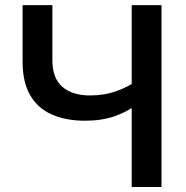

<svg xmlns="http://www.w3.org/2000/svg" viewBox="-20 -748 744 768"><path d="M320.3 -265.1Q244.1 -265.1 187.7 -289.8Q131.3 -314.5 100.8 -366.9Q70.3 -419.4 70.3 -502.4V-727.5H189.5V-507.8Q189.5 -435.1 229.5 -400.6Q269.5 -366.2 340.3 -366.2Q397.5 -366.2 447 -384Q496.6 -401.9 537.1 -431.2V-336.9Q491.2 -301.3 439 -283.2Q386.7 -265.1 320.3 -265.1ZM506.8 0V-727.5H626V0Z"/></svg>

Font: Inter
Style: 540
Weight: 540
Designer: Rasmus Andersson
Foundry: rsms
Version: Version 4.001;git-66647c0bb